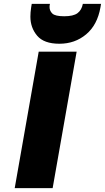

<svg xmlns="http://www.w3.org/2000/svg" viewBox="-20 -972 542 992"><path d="M499 -934Q483 -843 425 -794.5Q367 -746 287 -746Q207 -746 172 -787.5Q137 -829 137 -886Q137 -908 141 -934L144 -952H238Q236 -943 236 -936Q236 -916 250.5 -902Q265 -888 312 -888Q359 -888 380.5 -904Q402 -920 408 -952H502ZM376 -705 252 0H56L180 -705Z"/></svg>

Font: Fz Poppins ExtBd
Style: Italic
Weight: 800
Italic angle: -10°
Designer: Ninad Kale (Devanagari), Jonny Pinhorn (Latin)
Foundry: Indian Type Foundry
Version: Vit hóa bi Vntype.Com & FontZin.Com